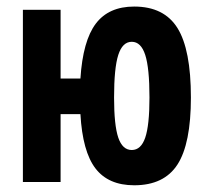

<svg xmlns="http://www.w3.org/2000/svg" viewBox="-20 -547 626 577"><path d="M48.8 0V-517.6H162.1V-311H221.7Q229 -424.3 267.8 -475.8Q306.6 -527.3 383.3 -527.3Q473.1 -527.3 513.4 -462.6Q553.7 -397.9 553.7 -253.9Q553.7 -115.2 513.4 -52.7Q473.1 9.8 383.3 9.8Q305.7 9.8 266.8 -41Q228 -91.8 221.7 -204.1H162.1V0ZM376 -96.2Q403.8 -96.2 416.5 -133.5Q429.2 -170.9 429.2 -253.9Q429.2 -342.3 416.5 -381.8Q403.8 -421.4 376 -421.4Q348.1 -421.4 335.4 -381.8Q322.8 -342.3 322.8 -253.9Q322.8 -170.9 335.4 -133.5Q348.1 -96.2 376 -96.2Z"/></svg>

Font: Caskaydia Cove SemiBold
Style: Regular
Weight: 600
Monospace: yes
Designer: Aaron Bell
Foundry: Saja Typeworks
Version: Version 4.300; ttfautohint (v1.8.3)